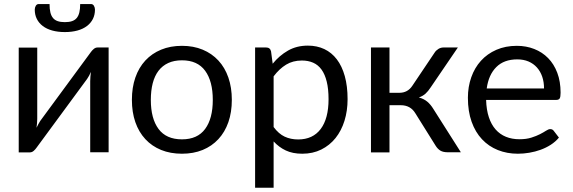

<svg xmlns="http://www.w3.org/2000/svg" viewBox="-20 -736 2768 928"><path d="M505 -506.5V0H416V-344Q416 -354 417 -365.5Q418 -377 419.5 -388.5Q415 -378.5 410.5 -370Q406 -361.5 401 -354.5L156.5 -22Q151 -14 142.8 -6.8Q134.5 0.5 124.5 0.5H70.5V-506H160V-162Q160 -152.5 159 -141.2Q158 -130 156.5 -118.5Q161 -128 165.5 -136.2Q170 -144.5 174.5 -151.5L419 -484Q424.5 -492 433 -499.2Q441.5 -506.5 451.5 -506.5ZM293.5 -629Q314 -629 328 -633.8Q342 -638.5 350.8 -649Q359.5 -659.5 363.5 -676Q367.5 -692.5 367.5 -716.5H419.5Q429 -716.5 434 -708Q439 -699.5 439 -689.5Q439 -664.5 429 -644.5Q419 -624.5 400.2 -610.2Q381.5 -596 354.5 -588.5Q327.5 -581 293.5 -581Q259.5 -581 232.5 -588.5Q205.5 -596 186.8 -610.2Q168 -624.5 158 -644.5Q148 -664.5 148 -689.5Q148 -699.5 153 -708Q158 -716.5 167.5 -716.5H219.5Q219.5 -692.5 223.5 -676Q227.5 -659.5 236.2 -649Q245 -638.5 259 -633.8Q273 -629 293.5 -629Z M859.5 -514.5Q915 -514.5 959.5 -496Q1004 -477.5 1035.5 -443.5Q1067 -409.5 1083.8 -361.2Q1100.5 -313 1100.5 -253.5Q1100.5 -193.5 1083.8 -145.5Q1067 -97.5 1035.5 -63.5Q1004 -29.5 959.5 -11.2Q915 7 859.5 7Q803.5 7 758.8 -11.2Q714 -29.5 682.5 -63.5Q651 -97.5 634.2 -145.5Q617.5 -193.5 617.5 -253.5Q617.5 -313 634.2 -361.2Q651 -409.5 682.5 -443.5Q714 -477.5 758.8 -496Q803.5 -514.5 859.5 -514.5ZM859.5 -62.5Q934.5 -62.5 971.5 -112.8Q1008.5 -163 1008.5 -253Q1008.5 -343.5 971.5 -394Q934.5 -444.5 859.5 -444.5Q821.5 -444.5 793.2 -431.5Q765 -418.5 746.2 -394Q727.5 -369.5 718.2 -333.8Q709 -298 709 -253Q709 -163 746.2 -112.8Q783.5 -62.5 859.5 -62.5Z M1302.5 -122Q1327 -89 1356 -75.5Q1385 -62 1421 -62Q1492 -62 1530 -112.5Q1568 -163 1568 -256.5Q1568 -306 1559.2 -341.5Q1550.5 -377 1534 -399.8Q1517.5 -422.5 1493.5 -433Q1469.5 -443.5 1439 -443.5Q1395.5 -443.5 1362.8 -423.5Q1330 -403.5 1302.5 -367ZM1298 -428Q1330 -467.5 1372 -491.5Q1414 -515.5 1468 -515.5Q1512 -515.5 1547.5 -498.8Q1583 -482 1608 -449.2Q1633 -416.5 1646.5 -368Q1660 -319.5 1660 -256.5Q1660 -200.5 1645 -152.2Q1630 -104 1601.8 -68.8Q1573.5 -33.5 1532.8 -13.2Q1492 7 1441 7Q1394.5 7 1361.2 -8.8Q1328 -24.5 1302.5 -52.5V171.5H1213V-506.5H1266.5Q1285.5 -506.5 1290 -488Z M2080.5 -481.5Q2087.5 -492.5 2099 -499.5Q2110.5 -506.5 2123.5 -506.5H2193L2061.5 -313.5Q2049.5 -295 2036.5 -283.2Q2023.5 -271.5 2004.5 -265Q2028.5 -258.5 2045 -244.8Q2061.5 -231 2074.5 -209.5L2207.5 0H2145.5Q2121.5 0 2108.5 -8Q2095.5 -16 2086 -31L1987.5 -188.5Q1964 -227.5 1917 -227.5H1862.5V0.5H1773V-506.5H1862.5V-287.5H1910.5Q1950.5 -287.5 1973 -321.5Z M2609.5 -308.5Q2609.5 -339.5 2600.8 -365.2Q2592 -391 2575.2 -409.8Q2558.5 -428.5 2534.5 -438.8Q2510.5 -449 2480 -449Q2416 -449 2378.8 -411.8Q2341.5 -374.5 2332.5 -308.5ZM2681.5 -71Q2665 -51 2642 -36.2Q2619 -21.5 2592.8 -12Q2566.5 -2.5 2538.5 2.2Q2510.5 7 2483 7Q2430.5 7 2386.2 -10.8Q2342 -28.5 2309.8 -62.8Q2277.5 -97 2259.5 -147.5Q2241.5 -198 2241.5 -263.5Q2241.5 -316.5 2257.8 -362.5Q2274 -408.5 2304.5 -442.2Q2335 -476 2379 -495.2Q2423 -514.5 2478 -514.5Q2523.5 -514.5 2562.2 -499.2Q2601 -484 2629.2 -455.2Q2657.5 -426.5 2673.5 -384.2Q2689.5 -342 2689.5 -288Q2689.5 -267 2685 -260Q2680.5 -253 2668 -253H2329.5Q2331 -205 2342.8 -169.5Q2354.5 -134 2375.5 -110.2Q2396.5 -86.5 2425.5 -74.8Q2454.5 -63 2490.5 -63Q2524 -63 2548.2 -70.8Q2572.5 -78.5 2590 -87.5Q2607.5 -96.5 2619.2 -104.2Q2631 -112 2639.5 -112Q2650.5 -112 2656.5 -103.5Z"/></svg>

Font: Lato 2
Style: Regular
Weight: 400
Designer: Lukasz Dziedzic with Adam Twardoch and Botio Nikoltchev
Foundry: tyPoland Lukasz Dziedzic
Version: Version 2.015; 2015-08-06; http://www.latofonts.com/